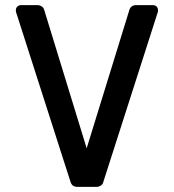

<svg xmlns="http://www.w3.org/2000/svg" viewBox="-20 -728 681 751"><path d="M283 3Q262 3 256 -16L43 -680Q42 -683 42 -688Q42 -697 48 -702.5Q54 -708 63 -708H126Q135 -708 143 -703Q151 -698 153 -689L319 -148L486 -689Q492 -708 513 -708H577Q587 -708 592.5 -702.5Q598 -697 598 -688Q598 -683 597 -680L384 -16Q382 -7 374 -2Q366 3 357 3Z"/></svg>

Font: Miriam Libre SemiBold
Style: Regular
Weight: 600
Version: Version 2.000